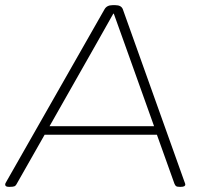

<svg xmlns="http://www.w3.org/2000/svg" viewBox="-28 -722 783 744"><path d="M6 2Q-8 2 -8 -7Q-8 -11 -4 -17L377 -686Q386 -702 408 -702H419Q442 -702 448 -686L687 -17Q688 -15 689 -12Q690 -9 690 -7Q690 2 673 2H668Q658 2 654.5 -0.5Q651 -3 648 -10L580 -200H145L37 -10Q33 -2 27.5 0Q22 2 11 2ZM345 -552 164 -233H569L455 -552L413 -669H411Z"/></svg>

Font: Asap Expanded Expanded Thin
Style: Italic
Weight: 100
Width: 7
Italic angle: -6°
Designer: Pablo Cosgaya
Foundry: Omnibus-Type
Version: Version 3.001; ttfautohint (v1.8.4.7-5d5b)